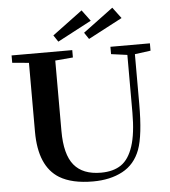

<svg xmlns="http://www.w3.org/2000/svg" viewBox="-58 -914 866 979"><g transform="rotate(-5 374.5 -424.0)"><path d="M264.2 -712.4 241.7 -746.1 396 -860.8 438 -804.2ZM421.4 -712.4 398.9 -746.1 553.2 -860.8 595.7 -804.2ZM378.9 13.2Q271 13.2 207.5 -25.4Q105.5 -87.9 105.5 -265.1V-617.7L20.5 -625.5V-663.1H331.1V-625.5L240.2 -617.7V-257.3Q240.2 -136.7 285.2 -82.3Q330.1 -27.8 422.9 -27.8Q486.3 -27.8 526.4 -55.2Q566.4 -82.5 587.6 -147.2Q608.9 -211.9 608.9 -319.3V-614.3L526.4 -625.5V-663.1H728.5V-625.5L647.5 -614.7V-360.4Q647.5 -199.7 620.6 -127Q593.3 -54.2 530 -20.5Q466.8 13.2 378.9 13.2Z"/></g></svg>

Font: Elstob 8pt SemiBold
Style: Regular
Weight: 600
Designer: Peter S. Baker
Version: Version 1.015